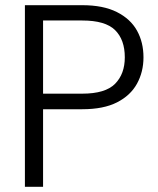

<svg xmlns="http://www.w3.org/2000/svg" viewBox="-20 -720 610 740"><path d="M76 0V-700H297Q378 -700 430.5 -673.5Q483 -647 508 -602Q533 -557 533 -499Q533 -443 508 -397.5Q483 -352 431 -325.5Q379 -299 297 -299H146V0ZM146 -359H297Q386 -359 423.5 -397Q461 -435 461 -499Q461 -567 423.5 -604Q386 -641 297 -641H146Z"/></svg>

Font: DM Sans 24pt Light
Style: Regular
Weight: 300
Designer: Colophon Foundry, Jonny Pinhorn
Foundry: Colophon Foundry
Version: Version 4.004;gftools[0.9.30]